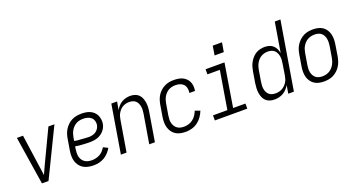

<svg xmlns="http://www.w3.org/2000/svg" viewBox="-47 -1337 3594 1947"><g transform="rotate(-20 1750.0 -363.5)"><path d="M158 0 77 -520H143L192 -173Q196 -148 199.5 -123Q203 -98 206 -72Q217 -98 229 -123Q241 -148 252 -173L417 -520H482L229 0Z M716 8Q687 8 658.5 2.5Q630 -3 606 -17Q582 -31 565.5 -53.5Q549 -76 541 -102.5Q533 -129 533 -158.5Q533 -188 538 -218L558 -338Q562 -363 570.5 -388Q579 -413 593.5 -435.5Q608 -458 628.5 -477Q649 -496 673 -507.5Q697 -519 723 -523.5Q749 -528 774 -528Q798 -528 822 -524.5Q846 -521 867 -511.5Q888 -502 905 -486.5Q922 -471 932 -450Q942 -429 945.5 -405.5Q949 -382 945 -357Q942 -338 932.5 -318.5Q923 -299 908.5 -283Q894 -267 876 -255.5Q858 -244 838 -237.5Q818 -231 798 -228.5Q778 -226 758 -226Q738 -226 718.5 -227Q699 -228 679.5 -229Q660 -230 640.5 -232Q621 -234 603 -238L598 -209Q595 -188 594.5 -167.5Q594 -147 598.5 -128Q603 -109 614 -93Q625 -77 640.5 -66.5Q656 -56 676 -51.5Q696 -47 716 -47Q737 -47 759 -52Q781 -57 801 -68Q821 -79 837 -96Q853 -113 864 -133L914 -108Q899 -82 877.5 -59Q856 -36 829.5 -20.5Q803 -5 774 1.5Q745 8 716 8ZM766 -279Q785 -279 805 -283.5Q825 -288 842 -299.5Q859 -311 870.5 -329Q882 -347 885 -366Q889 -389 882 -411Q875 -433 858.5 -447Q842 -461 820 -467Q798 -473 774 -473Q756 -473 736.5 -469.5Q717 -466 699.5 -456.5Q682 -447 667.5 -432.5Q653 -418 643 -401Q633 -384 627 -365.5Q621 -347 618 -329L612 -293Q630 -288 649.5 -286.5Q669 -285 688.5 -284Q708 -283 727.5 -281Q747 -279 766 -279Z M1010 0 1096 -520H1158L1143 -433Q1155 -455 1172 -473.5Q1189 -492 1210.5 -504.5Q1232 -517 1255.5 -522.5Q1279 -528 1302 -528Q1328 -528 1352 -520Q1376 -512 1393 -495Q1410 -478 1419 -454.5Q1428 -431 1431.5 -406Q1435 -381 1433.5 -355Q1432 -329 1427 -302L1377 0H1316L1368 -311Q1371 -331 1372 -350Q1373 -369 1370 -387Q1367 -405 1359.5 -422Q1352 -439 1339 -450.5Q1326 -462 1308 -467.5Q1290 -473 1270 -473Q1253 -473 1235.5 -469Q1218 -465 1201.5 -456Q1185 -447 1172 -433Q1159 -419 1149.5 -403Q1140 -387 1135 -370Q1130 -353 1127 -335L1071 0Z M1711 8Q1681 8 1653 2.5Q1625 -3 1602 -17.5Q1579 -32 1563.5 -54.5Q1548 -77 1540.5 -103.5Q1533 -130 1533 -159Q1533 -188 1538 -218L1558 -338Q1562 -362 1570 -387Q1578 -412 1592 -434.5Q1606 -457 1626 -475.5Q1646 -494 1669.5 -506Q1693 -518 1718.5 -523Q1744 -528 1769 -528Q1794 -528 1818 -524.5Q1842 -521 1863 -511.5Q1884 -502 1901 -486Q1918 -470 1927.5 -449Q1937 -428 1939.5 -404Q1942 -380 1938 -355Q1938 -354 1937.5 -352.5Q1937 -351 1937 -350H1877Q1877 -351 1877 -352Q1877 -353 1877 -353Q1881 -378 1876 -402Q1871 -426 1855.5 -442.5Q1840 -459 1817 -466Q1794 -473 1769 -473Q1751 -473 1732 -469Q1713 -465 1696 -455.5Q1679 -446 1665 -431.5Q1651 -417 1641.5 -400Q1632 -383 1626.5 -365Q1621 -347 1618 -329L1598 -209Q1595 -188 1594 -168Q1593 -148 1597.5 -129.5Q1602 -111 1612 -94.5Q1622 -78 1637 -67Q1652 -56 1671 -51.5Q1690 -47 1711 -47Q1735 -47 1760 -54.5Q1785 -62 1806 -78Q1827 -94 1842 -116.5Q1857 -139 1866 -163L1920 -143Q1908 -112 1887.5 -82.5Q1867 -53 1838.5 -32Q1810 -11 1776.5 -1.5Q1743 8 1711 8Z M2024 0V-55H2179L2247 -465H2113V-520H2317L2241 -55H2374V0ZM2346 -620H2247L2263 -720H2363Z M2667 8Q2641 8 2616.5 0.5Q2592 -7 2574.5 -24Q2557 -41 2547.5 -64.5Q2538 -88 2534.5 -113Q2531 -138 2532.5 -164.5Q2534 -191 2538 -218L2558 -338Q2562 -361 2569 -384.5Q2576 -408 2588.5 -430Q2601 -452 2618.5 -471.5Q2636 -491 2658 -504Q2680 -517 2704 -522.5Q2728 -528 2752 -528Q2778 -528 2801.5 -521Q2825 -514 2842.5 -498Q2860 -482 2870 -460.5Q2880 -439 2885 -414L2938 -735H2999L2877 0H2816L2831 -88Q2818 -66 2800.5 -47Q2783 -28 2761 -15.5Q2739 -3 2715 2.5Q2691 8 2667 8ZM2698 -47Q2716 -47 2734 -51Q2752 -55 2768.5 -64Q2785 -73 2799 -86.5Q2813 -100 2823 -116Q2833 -132 2838.5 -149.5Q2844 -167 2847 -185L2866 -305Q2870 -325 2871 -344.5Q2872 -364 2869 -383Q2866 -402 2858 -419.5Q2850 -437 2836.5 -449.5Q2823 -462 2804.5 -467.5Q2786 -473 2766 -473Q2748 -473 2729.5 -468.5Q2711 -464 2694.5 -454.5Q2678 -445 2664.5 -430.5Q2651 -416 2641.5 -399Q2632 -382 2626.5 -364.5Q2621 -347 2618 -329L2598 -209Q2595 -189 2594 -169.5Q2593 -150 2596 -132Q2599 -114 2607 -97.5Q2615 -81 2628.5 -69Q2642 -57 2660.5 -52Q2679 -47 2698 -47Z M3202 8Q3173 8 3146 2Q3119 -4 3097 -19Q3075 -34 3060 -56.5Q3045 -79 3038.5 -105.5Q3032 -132 3032.5 -160.5Q3033 -189 3038 -218L3058 -338Q3062 -363 3070 -387.5Q3078 -412 3092.5 -434.5Q3107 -457 3127.5 -476Q3148 -495 3171.5 -507Q3195 -519 3221 -523.5Q3247 -528 3272 -528Q3300 -528 3327.5 -522Q3355 -516 3377 -501Q3399 -486 3413.5 -463.5Q3428 -441 3434.5 -414.5Q3441 -388 3440.5 -359.5Q3440 -331 3435 -302L3416 -182Q3411 -157 3403 -132.5Q3395 -108 3381 -85.5Q3367 -63 3346.5 -44Q3326 -25 3302 -13Q3278 -1 3252.5 3.5Q3227 8 3202 8ZM3203 -47Q3221 -47 3240 -51Q3259 -55 3276 -64.5Q3293 -74 3307 -88.5Q3321 -103 3331 -120Q3341 -137 3347 -155Q3353 -173 3356 -191L3376 -311Q3379 -331 3379.5 -350.5Q3380 -370 3376.5 -388.5Q3373 -407 3364.5 -423.5Q3356 -440 3342 -451.5Q3328 -463 3309 -468Q3290 -473 3271 -473Q3252 -473 3233.5 -469Q3215 -465 3197.5 -455.5Q3180 -446 3166 -431.5Q3152 -417 3142 -400Q3132 -383 3126.5 -365Q3121 -347 3118 -329L3098 -209Q3095 -189 3094 -169.5Q3093 -150 3096.5 -131.5Q3100 -113 3109 -96.5Q3118 -80 3132 -68.5Q3146 -57 3164.5 -52Q3183 -47 3203 -47Z"/></g></svg>

Font: Iosevka SS04 Light
Style: Italic
Weight: 300
Italic angle: -9°
Monospace: yes
Designer: Belleve Invis
Foundry: Belleve Invis
Version: Version 19.0.0; ttfautohint (v1.8.4)